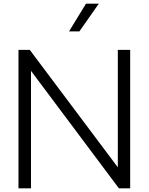

<svg xmlns="http://www.w3.org/2000/svg" viewBox="-20 -1020 805 1040"><path d="M410.2 -850.1H354L445.8 -1000H515.1ZM685.1 -750V0H624L147.9 -636.2V0H80.1V-750H141.1L618.2 -113.8V-750Z"/></svg>

Font: Oakes Grotesk
Style: Light
Weight: 300
Designer: Samuel Oakes
Foundry: Samuel Oakes
Version: Version 1.0 | wf-rip DC20170320